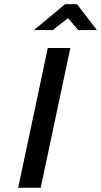

<svg xmlns="http://www.w3.org/2000/svg" viewBox="-20 -900 484 920"><path d="M209 -670 67 0H175L317 -670ZM143 -756H233L306 -813L355 -756H444L349 -880H292Z"/></svg>

Font: LT Wave Text Medium Italic
Style: Regular
Weight: 500
Designer: Daniel Lyons
Version: Version 2.5 (Glyphs App)